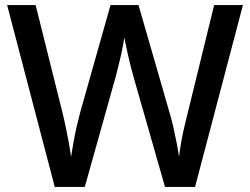

<svg xmlns="http://www.w3.org/2000/svg" viewBox="-20 -734 982 754"><path d="M934 -714 746 0H628L503 -437Q498 -455 492.5 -477Q487 -499 482 -521Q477 -543 473.5 -560.5Q470 -578 468 -587Q467 -578 464 -560.5Q461 -543 456 -521Q451 -499 445.5 -476.5Q440 -454 435 -435L313 0H195L8 -714H120L225 -293Q232 -265 238.5 -233.5Q245 -202 250.5 -172Q256 -142 259 -118Q263 -143 268.5 -174.5Q274 -206 281 -236.5Q288 -267 295 -293L414 -714H524L646 -291Q654 -265 661 -233.5Q668 -202 674 -171.5Q680 -141 683 -118Q686 -143 691 -172.5Q696 -202 703.5 -234Q711 -266 718 -294L821 -714Z"/></svg>

Font: Noto Traditional Nushu Medium
Style: Regular
Weight: 500
Version: Version 2.003